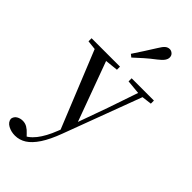

<svg xmlns="http://www.w3.org/2000/svg" viewBox="-343 -898 1237 1237"><g transform="rotate(45 276.0 -279.0)"><path d="M86 271Q51 271 22.5 255.5Q-6 240 -9 212Q-5 189 13.5 178Q32 167 55 167Q77 167 95.5 178Q114 189 131 208L160 238L127 256L108 239Q157 223 194 176Q231 129 260 54L289 -18L295 -34L383 -279L466 -522H506L294 45Q264 126 231 176Q198 226 162.5 248.5Q127 271 86 271ZM276 57 41 -522H148L314 -70L320 -58ZM-8 -494V-522H251V-494L146 -483H92ZM357 -494V-522H560V-494L478 -484H463ZM242 -630Q265 -665 288.5 -701Q312 -737 338 -779Q354 -806 367.5 -817.5Q381 -829 398 -829Q412 -829 424 -818.5Q436 -808 436 -790Q436 -775 425 -759.5Q414 -744 388 -724Q351 -696 320.5 -669Q290 -642 261 -615Z"/></g></svg>

Font: Noto Serif SC ExtraLight Medium
Style: Regular
Weight: 500
Version: Version 2.002-H1;hotconv 1.1.0;makeotfexe 2.6.0